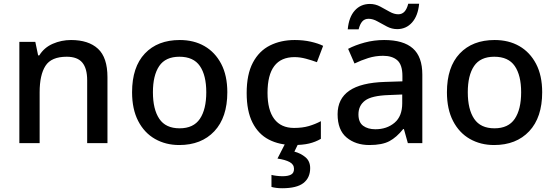

<svg xmlns="http://www.w3.org/2000/svg" viewBox="-20 -762 2957 1022"><path d="M358 -549Q451 -549 501.5 -502.5Q552 -456 552 -351V0H444V-335Q444 -398 418 -429Q392 -460 335 -460Q253 -460 222 -411.5Q191 -363 191 -271V0H83V-539H168L183 -467H189Q215 -509 261 -529Q307 -549 358 -549Z M1190 -271Q1190 -137 1121 -63.5Q1052 10 934 10Q862 10 805 -22.5Q748 -55 715.5 -118Q683 -181 683 -271Q683 -405 751 -477Q819 -549 937 -549Q1012 -549 1068.5 -516.5Q1125 -484 1157.5 -422Q1190 -360 1190 -271ZM794 -271Q794 -180 828 -129.5Q862 -79 936 -79Q1010 -79 1044 -129.5Q1078 -180 1078 -271Q1078 -361 1044 -410.5Q1010 -460 935 -460Q861 -460 827.5 -410.5Q794 -361 794 -271Z M1541 10Q1467 10 1411 -19Q1355 -48 1324 -109.5Q1293 -171 1293 -267Q1293 -366 1326 -428.5Q1359 -491 1417 -520Q1475 -549 1549 -549Q1595 -549 1634.5 -540Q1674 -531 1700 -518L1667 -431Q1640 -441 1608.5 -449.5Q1577 -458 1548 -458Q1404 -458 1404 -268Q1404 -176 1440 -128.5Q1476 -81 1545 -81Q1590 -81 1624 -91Q1658 -101 1688 -117V-23Q1659 -6 1625 2Q1591 10 1541 10ZM1631 133Q1631 184 1595.5 212Q1560 240 1482 240Q1465 240 1450 238Q1435 236 1425 233V169Q1436 172 1453 174Q1470 176 1484 176Q1513 176 1529 167.5Q1545 159 1545 137Q1545 113 1521.5 100.5Q1498 88 1457 82L1499 0H1569L1547 45Q1581 54 1606 75Q1631 96 1631 133Z M2025 -549Q2127 -549 2177.5 -504.5Q2228 -460 2228 -365V0H2151L2130 -75H2126Q2091 -31 2052.5 -10.5Q2014 10 1946 10Q1873 10 1825 -30Q1777 -70 1777 -154Q1777 -236 1839 -279Q1901 -322 2029 -326L2122 -329V-358Q2122 -417 2095 -441Q2068 -465 2019 -465Q1978 -465 1940 -453Q1902 -441 1867 -424L1833 -502Q1871 -522 1921 -535.5Q1971 -549 2025 -549ZM2049 -256Q1958 -253 1923 -226.5Q1888 -200 1888 -153Q1888 -111 1913 -92.5Q1938 -74 1978 -74Q2039 -74 2080 -108.5Q2121 -143 2121 -212V-259ZM1831 -606Q1837 -671 1868.5 -706Q1900 -741 1949 -741Q1978 -741 2004 -727Q2030 -713 2054 -699.5Q2078 -686 2100 -686Q2120 -686 2133 -700Q2146 -714 2153 -742H2211Q2205 -678 2173.5 -642.5Q2142 -607 2094 -607Q2066 -607 2040 -620.5Q2014 -634 1989.5 -648Q1965 -662 1942 -662Q1921 -662 1908.5 -648Q1896 -634 1889 -606Z M2866 -271Q2866 -137 2797 -63.5Q2728 10 2610 10Q2538 10 2481 -22.5Q2424 -55 2391.5 -118Q2359 -181 2359 -271Q2359 -405 2427 -477Q2495 -549 2613 -549Q2688 -549 2744.5 -516.5Q2801 -484 2833.5 -422Q2866 -360 2866 -271ZM2470 -271Q2470 -180 2504 -129.5Q2538 -79 2612 -79Q2686 -79 2720 -129.5Q2754 -180 2754 -271Q2754 -361 2720 -410.5Q2686 -460 2611 -460Q2537 -460 2503.5 -410.5Q2470 -361 2470 -271Z"/></svg>

Font: Noto Sans Adlam Unjoined Medium
Style: Regular
Weight: 500
Version: Version 3.001